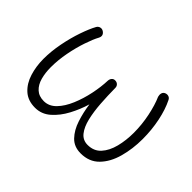

<svg xmlns="http://www.w3.org/2000/svg" viewBox="-99 -714 955 955"><g transform="rotate(45 378.5 -236.5)"><path d="M174.3 -488.3Q194.8 -474.1 183.6 -452.1Q169.4 -426.3 154.1 -381.1Q138.7 -335.9 128.4 -282.7Q118.2 -229.5 118.2 -178.7Q118.2 -139.2 127.2 -106.4Q136.2 -73.7 157.2 -54.2Q178.2 -34.7 212.9 -34.7Q249 -34.7 276.9 -63.5Q304.7 -92.3 324 -138.2Q343.3 -184.1 354 -235.6Q364.7 -287.1 366.2 -332.5Q367.2 -344.7 374.3 -352.1Q381.3 -359.4 391.6 -358.9Q402.8 -358.9 410.4 -351.6Q418 -344.2 418 -333Q418.5 -278.8 422.1 -225.8Q425.8 -172.9 436 -129.6Q446.3 -86.4 466.8 -60.5Q487.3 -34.7 521 -34.7Q564.5 -34.7 590.8 -63.7Q617.2 -92.8 629.2 -139.9Q641.1 -187 641.1 -240.2Q641.1 -297.4 629.2 -355Q617.2 -412.6 599.6 -452.1Q596.2 -463.9 598.9 -474.4Q601.6 -484.9 612.3 -489.7Q623 -494.1 633.1 -490.7Q643.1 -487.3 647.9 -476.6Q669.4 -433.6 681.9 -373.5Q694.3 -313.5 694.3 -249.5Q694.3 -179.7 677.2 -118.2Q660.2 -56.6 623 -18.6Q585.9 19.5 525.9 19.5Q479.5 19.5 450.9 -10.3Q422.4 -40 407 -86.9Q391.6 -133.8 384.8 -184.1Q370.6 -135.7 345.7 -88.9Q320.8 -42 285.6 -11.2Q250.5 19.5 205.1 19.5Q154.8 19.5 123.3 -9Q91.8 -37.6 77.4 -84Q63 -130.4 63 -182.6Q63 -235.8 74.2 -293.2Q85.4 -350.6 102.5 -400.1Q119.6 -449.7 136.2 -479.5Q142.1 -489.7 153.1 -492.4Q164.1 -495.1 174.3 -488.3Z"/></g></svg>

Font: Mikhak-DS2-FD Light
Style: Regular
Weight: 300
Designer: Amin Abedi
Version: Version 3.2